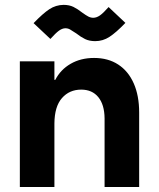

<svg xmlns="http://www.w3.org/2000/svg" viewBox="-20 -750 637 770"><path d="M59.6 -503.9H198.2V-429.7H201.7Q222.7 -470.7 263.2 -494.1Q303.7 -517.6 357.4 -517.6Q413.6 -517.6 454.1 -491.2Q494.6 -464.8 516.4 -415.5Q538.1 -366.2 538.1 -298.8V0H399.4V-275.4Q398.9 -330.1 374.3 -360.4Q349.6 -390.6 305.7 -390.6Q258.3 -390.6 228.5 -356.7Q198.7 -322.8 198.2 -254.9V0H59.6ZM285.6 -616.2Q269 -627.4 260.5 -632.1Q252 -636.7 241.7 -636.7Q229 -636.2 216.1 -626.7Q203.1 -617.2 182.1 -593.8L114.7 -657.2Q152.3 -696.3 178 -713.1Q203.6 -730 234.9 -730.5Q257.8 -730.5 274.7 -722.2Q291.5 -713.9 310.1 -699.2Q324.2 -689 334 -683.8Q343.8 -678.7 354 -678.7Q367.2 -678.7 380.9 -688.2Q394.5 -697.8 415.5 -721.7L482.9 -658.2Q445.3 -619.1 418.9 -602.1Q392.6 -585 361.8 -585Q338.4 -585 321.3 -593.3Q304.2 -601.6 285.6 -616.2Z"/></svg>

Font: Wanted Sans
Style: Bold
Weight: 700
Designer: Original Design by Kil Hyung-jin and Kang Hanbin, Wanted Lab, Inc; Hangeul from Source Han Sans by Jang Soo-young and Ka
Foundry: Wanted Lab, Inc.
Version: Version 1.000